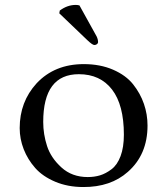

<svg xmlns="http://www.w3.org/2000/svg" viewBox="-20 -751 680 781"><path d="M303.2 -729 373 -603Q378.9 -590.8 378.9 -579.1Q378.9 -575.2 374.5 -571.5Q370.1 -567.9 363.8 -567.9Q356 -567.9 335 -587.9L221.2 -696.8L223.1 -708Q253.9 -731 288.1 -731Q295.4 -731 303.2 -729ZM60.1 -230Q60.1 -336.9 128.9 -412.1Q202.1 -490.2 320.8 -490.2Q387.7 -490.2 439.9 -467.5Q492.2 -444.8 521.5 -408Q550.8 -371.1 565.4 -328.6Q580.1 -286.1 580.1 -240.2Q580.1 -122.1 500 -51.8Q430.2 10.3 318.8 9.8Q255.9 9.8 204.8 -11.7Q153.8 -33.2 123.3 -67.6Q92.8 -102.1 76.4 -144Q60.1 -186 60.1 -230ZM300.8 -449.2Q155.8 -449.2 155.8 -254.9Q155.8 -205.1 171.4 -157Q187 -108.9 230 -69.8Q272.9 -30.8 336.9 -30.8Q363.8 -30.8 387 -37.8Q410.2 -44.9 433.6 -62.5Q457 -80.1 470.5 -116Q483.9 -151.9 483.9 -203.1Q483.9 -324.2 435.8 -386.7Q387.7 -449.2 300.8 -449.2Z"/></svg>

Font: Linux Libertine Mono
Style: Mono
Weight: 400
Designer: Philipp H. Poll
Foundry: Philipp H. Poll
Version: Version 5.1.7 ; ttfautohint (v0.9)